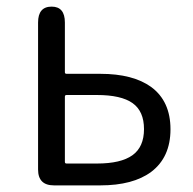

<svg xmlns="http://www.w3.org/2000/svg" viewBox="-20 -560 583 580"><path d="M143 0Q95 0 95 -48V-492Q95 -540 136 -540Q176 -540 176 -492V-342Q176 -337 181 -337H283Q382 -337 437 -297Q495 -254 495 -169.5Q495 -85 437 -41Q382 0 283 0ZM176 -71Q176 -66 181 -66H273Q345 -66 380 -91Q415 -116 415 -170Q415 -224 380.5 -248.5Q346 -273 273 -273H181Q176 -273 176 -268Z"/></svg>

Font: Resource Han Rounded JP Normal
Style: Regular
Weight: 350
Designer: Cyano Hao (round all glyphs); Ryoko NISHIZUKA 西塚涼子 (kana, bopomofo & ideographs); Paul D. Hunt (Latin, Greek & Cyrillic)
Foundry: Cyano Hao
Version: 0.990